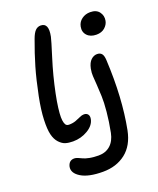

<svg xmlns="http://www.w3.org/2000/svg" viewBox="-180 -911 1015 1233"><g transform="rotate(-20 327.0 -294.0)"><path d="M192.9 -33.2Q163.6 -33.2 142.1 -39.6Q120.6 -45.9 100.1 -67.6Q79.6 -89.4 70.6 -126Q61.5 -162.6 64 -227.5Q66.4 -292.5 84 -380.9Q105.5 -487.8 128.9 -568.1Q152.3 -648.4 185.1 -736.8Q198.2 -772.9 213.6 -788.6Q229 -804.2 250 -804.2Q306.6 -804.2 288.1 -713.9Q284.2 -693.8 249.8 -584.7Q215.3 -475.6 191.9 -360.8Q181.2 -308.1 176.3 -268.8Q171.4 -229.5 171.6 -205.8Q171.9 -182.1 176.3 -167.7Q180.7 -153.3 187.5 -148.2Q194.3 -143.1 204.1 -143.1Q230.5 -143.1 251.2 -150.6Q272 -158.2 287.1 -165.5Q302.2 -172.9 315.9 -172.9Q334.5 -172.9 343.3 -160.9Q352.1 -148.9 348.1 -128.9Q339.8 -87.9 293.7 -60.5Q247.6 -33.2 192.9 -33.2ZM568.8 -626Q527.3 -626 505.1 -650.1Q482.9 -674.3 490.2 -710Q496.1 -739.7 520.8 -757.8Q545.4 -775.9 578.1 -775.9Q620.1 -775.9 639.6 -749.8Q659.2 -723.6 652.8 -689.9Q647.9 -664.6 626 -645.3Q604 -626 568.8 -626ZM307.1 215.8Q208.5 215.8 158 184.8Q107.4 153.8 115.2 111.8Q124.5 71.8 161.1 71.8Q171.4 71.8 185.1 77.4Q198.7 83 212.4 89.8Q226.1 96.7 253.7 102.3Q281.2 107.9 315.9 107.9Q364.3 107.9 396.2 79.6Q428.2 51.3 439 -2Q453.1 -73.7 459.2 -138.4Q465.3 -203.1 463.6 -242.7Q461.9 -282.2 459.5 -321.8Q457 -361.3 455.3 -383.3Q453.6 -405.3 459 -434.1Q466.8 -471.7 485.8 -489.7Q504.9 -507.8 527.8 -507.8Q548.3 -507.8 559.3 -495.1Q570.3 -482.4 571.8 -450.2Q585.4 -189.5 544.9 19Q525.4 117.2 462.2 166.5Q398.9 215.8 307.1 215.8Z"/></g></svg>

Font: Shantell Sans Irregular Bouncy
Style: Italic
Weight: 500
Italic angle: -11.31°
Designer: Stephen Nixon, Anya Danilova, Shantell Martin
Foundry: Arrow Type
Version: Version 1.006;[9816181b4]